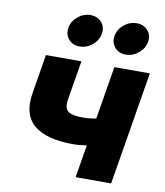

<svg xmlns="http://www.w3.org/2000/svg" viewBox="-85 -835 779 905"><g transform="rotate(10 304.5 -382.5)"><path d="M301.3 -150.9Q169.4 -150.9 110.8 -201.4Q52.2 -252 69.8 -355.5L100.6 -542.5H270.5L239.7 -356.4Q232.4 -314 251 -298.3Q269.5 -282.7 323.2 -282.7Q355.5 -282.7 390.6 -289.8Q425.8 -296.9 469.2 -311L447.8 -179.2Q433.1 -172.9 407 -166Q380.9 -159.2 352.5 -155Q324.2 -150.9 301.3 -150.9ZM338.4 0 428.2 -542.5H598.1L508.3 0ZM470.7 -609.9Q437 -609.9 417.5 -632.6Q397.9 -655.3 403.3 -687.5Q408.7 -719.7 435.8 -742.2Q462.9 -764.6 496.6 -764.6Q529.8 -764.6 549.6 -742.2Q569.3 -719.7 564 -687.5Q558.6 -655.3 531.2 -632.6Q503.9 -609.9 470.7 -609.9ZM249.5 -609.9Q216.3 -609.9 196.8 -632.6Q177.2 -655.3 182.6 -687.5Q188 -719.7 215.1 -742.2Q242.2 -764.6 275.4 -764.6Q309.1 -764.6 328.6 -742.2Q348.1 -719.7 342.8 -687.5Q337.4 -655.3 310.3 -632.6Q283.2 -609.9 249.5 -609.9Z"/></g></svg>

Font: Inter 16pt ExtraBold
Style: Italic
Weight: 800
Italic angle: -9.3988°
Version: Version 4.001;git-66647c0bb